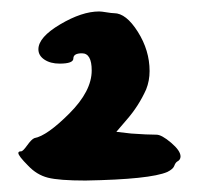

<svg xmlns="http://www.w3.org/2000/svg" viewBox="-20 -765 347 335"><path d="M12 -498Q12 -501 17 -501Q20 -501 27.5 -511.5Q35 -522 40 -524Q62 -528 101 -567Q140 -606 140 -642Q140 -672 123 -672Q108 -672 108 -663Q108 -654 84 -654Q68 -654 57.5 -661Q47 -668 47 -679Q47 -700 85 -722.5Q123 -745 153 -745Q157 -745 166 -743.5Q175 -742 179 -742Q200 -742 220.5 -709.5Q241 -677 241 -641Q241 -624 235 -609Q222 -580 201 -556L183 -535L209 -532Q237 -530 253 -530Q262 -530 278.5 -516Q295 -502 295 -492Q295 -486 289 -483Q286 -481 284 -475.5Q282 -470 272 -465Q242 -452 129 -450Q83 -450 63.5 -455Q44 -460 29 -476Q12 -493 12 -498Z"/></svg>

Font: NaniFont Regular
Style: Regular
Weight: 400
Designer: Nanigashitei
Version: Version 1.036